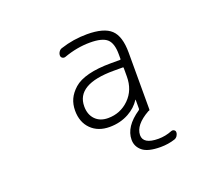

<svg xmlns="http://www.w3.org/2000/svg" viewBox="-124 -730 1248 1100"><g transform="rotate(-20 500.0 -180.0)"><path d="M634.8 -302.7Q634.8 -306.6 630.9 -306.6H575.2Q346.7 -306.6 346.7 -171.9Q346.7 -122.1 375.5 -92.3Q404.3 -62.5 453.1 -62.5Q528.3 -62.5 581.5 -114.7Q634.8 -167 634.8 -250ZM679.7 196.3Q601.6 196.3 568.8 168.9Q536.1 141.6 536.1 100.6Q536.1 20.5 632.8 -44.9Q636.7 -47.9 636.7 -52.7V-107.4Q636.7 -107.4 635.7 -107.9Q634.8 -108.4 634.8 -107.4Q608.4 -66.4 562.5 -41Q509.8 -11.7 444.3 -11.7Q374 -11.7 331.5 -54.2Q289.1 -96.7 289.1 -167Q289.1 -205.1 303.2 -236.3Q317.4 -267.6 348.6 -295.4Q379.9 -323.2 437 -337.9Q494.1 -352.5 575.2 -352.5H630.9Q634.8 -352.5 634.8 -357.4V-385.7Q634.8 -452.1 606 -478.5Q577.1 -504.9 502 -504.9Q422.9 -504.9 341.8 -475.6Q332 -472.7 323.7 -478Q315.4 -483.4 315.4 -494.1Q315.4 -505.9 322.8 -516.6Q330.1 -527.3 341.8 -530.3Q418.9 -555.7 502 -555.7Q605.5 -555.7 648.4 -515.1Q691.4 -474.6 691.4 -375V-29.3Q691.4 -21.5 683.6 -21.5Q682.6 -21.5 681.6 -20.5Q591.8 30.3 590.8 91.8Q590.8 147.5 683.6 147.5Q726.6 147.5 767.6 130.9Q776.4 127.9 784.2 132.8Q792 137.7 792 146.5Q792 158.2 785.2 168.5Q778.3 178.7 767.6 182.6Q725.6 196.3 679.7 196.3Z"/></g></svg>

Font: Gen Jyuu Gothic L Monospace Light
Style: Regular
Weight: 300
Designer: [Source Han Sans]
Ryoko NISHIZUKA  (kana & ideographs); Paul D. Hunt (Latin, Greek & Cyrillic); Wenlong ZHANG  (bopomofo
Version: Version 1.002.20150607